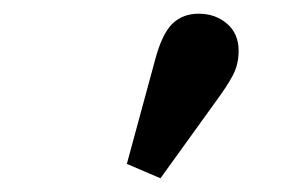

<svg xmlns="http://www.w3.org/2000/svg" viewBox="-20 -812 429 280"><path d="M165 -573 206 -724Q216 -762 231 -777Q246 -792 270 -792Q294 -792 311 -777.5Q328 -763 328 -738Q328 -718 319.5 -702Q311 -686 294 -663L214 -552Z"/></svg>

Font: Source Serif 4 18pt
Style: Bold
Weight: 700
Designer: Frank Grießhammer
Foundry: Adobe Systems Incorporated
Version: Version 4.004;hotconv 1.0.116;makeotfexe 2.5.65601